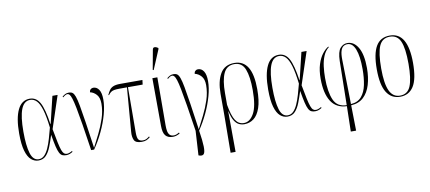

<svg xmlns="http://www.w3.org/2000/svg" viewBox="-86 -1138 3830 1710"><g transform="rotate(-10 1829.0 -283.0)"><path d="M182 10Q146 10 116.5 -15.5Q87 -41 70 -99.5Q53 -158 53 -257Q53 -396 89.5 -471Q126 -546 199 -546Q258 -546 290 -488Q322 -430 342 -291H344L403 -536H450L353 -243Q367 -166 377 -119Q387 -72 396 -47.5Q405 -23 415.5 -14Q426 -5 441 -5Q452 -5 466 -10.5Q480 -16 489 -22L493 -14Q481 -6 466 0Q451 6 433 6Q413 6 398.5 -0.5Q384 -7 373 -27.5Q362 -48 352.5 -88Q343 -128 332 -194H331Q314 -141 296 -94Q278 -47 251.5 -18.5Q225 10 182 10ZM186 -1Q216 -1 237.5 -23Q259 -45 275.5 -82Q292 -119 305.5 -165.5Q319 -212 332 -262Q320 -365 302 -424.5Q284 -484 259 -509.5Q234 -535 201 -535Q145 -535 119 -468Q93 -401 93 -266Q93 -139 114 -70Q135 -1 186 -1Z M659 0Q638 -143 622.5 -238Q607 -333 595.5 -391Q584 -449 574.5 -478.5Q565 -508 556 -518Q547 -528 537 -528Q520 -528 496 -506L491 -513Q504 -524 518 -531.5Q532 -539 552 -539Q571 -539 584 -530Q597 -521 607.5 -492.5Q618 -464 628.5 -406.5Q639 -349 653.5 -254Q668 -159 688 -16Q715 -68 746 -130Q777 -192 799 -259Q821 -326 821 -393Q821 -446 796 -474Q771 -502 738 -509Q739 -525 749 -534.5Q759 -544 773 -544Q805 -544 824.5 -514.5Q844 -485 844 -425Q844 -364 823.5 -290.5Q803 -217 767.5 -142Q732 -67 686 0Z M1116 6Q1062 6 1048 -23.5Q1034 -53 1038 -98L1070 -495H1005Q972 -495 953.5 -491.5Q935 -488 923.5 -479Q912 -470 900 -454L895 -457Q906 -482 918.5 -499.5Q931 -517 953.5 -526.5Q976 -536 1016 -536H1217L1212 -495H1079L1077 -84Q1077 -37 1089 -21Q1101 -5 1129 -5Q1149 -5 1163.5 -13.5Q1178 -22 1187 -30L1193 -23Q1176 -8 1158.5 -1Q1141 6 1116 6Z M1397 10Q1353 10 1331 -16Q1309 -42 1309 -105L1307 -536H1352L1350 -101Q1350 -75 1353.5 -52.5Q1357 -30 1369.5 -15.5Q1382 -1 1408 -1Q1428 -1 1456 -18L1461 -10Q1448 -1 1431.5 4.5Q1415 10 1397 10ZM1331 -605 1323 -608 1355 -783Q1358 -805 1374 -804.5Q1390 -804 1406 -792V-783Z M1600 215 1592 212 1605 -8Q1584 -148 1568.5 -242Q1553 -336 1542 -393Q1531 -450 1521.5 -479Q1512 -508 1503 -518Q1494 -528 1484 -528Q1467 -528 1443 -506L1438 -513Q1451 -524 1465 -531.5Q1479 -539 1499 -539Q1518 -539 1531 -530Q1544 -521 1554.5 -492.5Q1565 -464 1575.5 -406.5Q1586 -349 1600.5 -254Q1615 -159 1635 -16Q1662 -68 1693 -130Q1724 -192 1746 -259Q1768 -326 1768 -393Q1768 -446 1743 -474Q1718 -502 1685 -509Q1686 -525 1696 -534.5Q1706 -544 1720 -544Q1752 -544 1771.5 -514.5Q1791 -485 1791 -425Q1791 -364 1770.5 -290.5Q1750 -217 1715 -143Q1680 -69 1636 -4Q1651 92 1652 142.5Q1653 193 1640.5 208.5Q1628 224 1600 215Z M1878 239 1881 -96V-294Q1881 -407 1921 -475Q1961 -543 2049 -543Q2210 -543 2210 -278Q2210 -172 2188 -109Q2166 -46 2128.5 -18Q2091 10 2044 10Q2018 10 1995 -1Q1972 -12 1953.5 -42Q1935 -72 1923 -127H1921L1923 239ZM2041 -1Q2096 -1 2132.5 -66.5Q2169 -132 2169 -276Q2169 -399 2142.5 -466Q2116 -533 2047 -533Q1978 -533 1949.5 -470.5Q1921 -408 1921 -293V-187Q1938 -87 1966 -44Q1994 -1 2041 -1Z M2434 10Q2398 10 2368.5 -15.5Q2339 -41 2322 -99.5Q2305 -158 2305 -257Q2305 -396 2341.5 -471Q2378 -546 2451 -546Q2510 -546 2542 -488Q2574 -430 2594 -291H2596L2655 -536H2702L2605 -243Q2619 -166 2629 -119Q2639 -72 2648 -47.5Q2657 -23 2667.5 -14Q2678 -5 2693 -5Q2704 -5 2718 -10.5Q2732 -16 2741 -22L2745 -14Q2733 -6 2718 0Q2703 6 2685 6Q2665 6 2650.5 -0.5Q2636 -7 2625 -27.5Q2614 -48 2604.5 -88Q2595 -128 2584 -194H2583Q2566 -141 2548 -94Q2530 -47 2503.5 -18.5Q2477 10 2434 10ZM2438 -1Q2468 -1 2489.5 -23Q2511 -45 2527.5 -82Q2544 -119 2557.5 -165.5Q2571 -212 2584 -262Q2572 -365 2554 -424.5Q2536 -484 2511 -509.5Q2486 -535 2453 -535Q2397 -535 2371 -468Q2345 -401 2345 -266Q2345 -139 2366 -70Q2387 -1 2438 -1Z M2965 239 2970 10Q2874 7 2828 -66Q2782 -139 2782 -270Q2782 -346 2799.5 -401Q2817 -456 2844.5 -491Q2872 -526 2899 -541L2903 -536Q2870 -510 2852.5 -468Q2835 -426 2828.5 -375Q2822 -324 2822 -271Q2822 -144 2853.5 -72Q2885 0 2970 1L2977 -397Q2979 -481 3006 -512Q3033 -543 3071 -543Q3131 -543 3168 -479Q3205 -415 3205 -293Q3205 -210 3185 -143Q3165 -76 3122 -35.5Q3079 5 3009 9L3013 239ZM3001 -404 3009 -2Q3071 -6 3105 -45.5Q3139 -85 3152 -149Q3165 -213 3165 -290Q3165 -408 3140.5 -470.5Q3116 -533 3070 -533Q3050 -533 3034 -522.5Q3018 -512 3009 -484Q3000 -456 3001 -404Z M3453 10Q3374 10 3331.5 -57Q3289 -124 3289 -267Q3289 -406 3329 -474.5Q3369 -543 3455 -543Q3537 -543 3577 -473.5Q3617 -404 3617 -267Q3617 -122 3575 -56Q3533 10 3453 10ZM3454 0Q3522 0 3549 -65.5Q3576 -131 3576 -267Q3576 -406 3548.5 -469.5Q3521 -533 3453 -533Q3384 -533 3356.5 -469.5Q3329 -406 3329 -267Q3329 -130 3359 -65Q3389 0 3454 0Z"/></g></svg>

Font: Noto Serif Display ExtraCondensed ExtraLight
Style: Regular
Weight: 200
Width: 2
Designer: Monotype Design Team
Foundry: Monotype Imaging Inc.
Version: Version 2.009